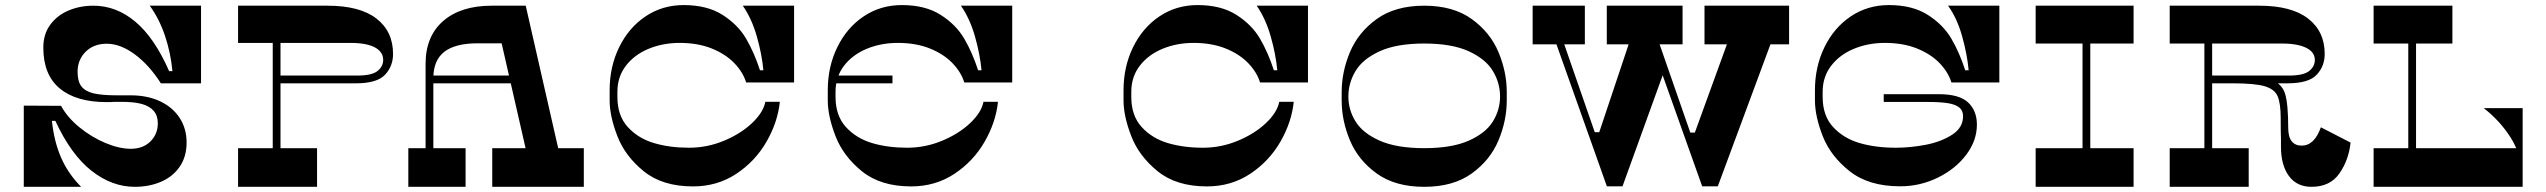

<svg xmlns="http://www.w3.org/2000/svg" viewBox="-20 -722 9839 742"><path d="M215.9 -313Q240.8 -267.6 287.4 -229.7Q334 -191.8 387.4 -169.4Q440.8 -147 485.6 -147Q532.6 -147 561.2 -175.3Q589.9 -203.6 589.9 -245.6Q589.9 -275.1 573.8 -293.7Q557.6 -312.2 527.7 -320.3Q497.8 -328.4 450.6 -328.4H421.6Q411.6 -327.4 391.6 -327.4Q274.7 -327.4 211 -380.1Q147.4 -432.8 147.4 -538.1Q147.4 -590.2 174.3 -626.6Q201.2 -663.1 245.2 -681.5Q289.2 -700 341 -700Q429.4 -700 503.2 -638Q577.1 -576.1 633.6 -447.1H646.4Q639.9 -516.7 618 -582.5Q596.1 -648.4 558.7 -700H756.9V-400H601.7Q556.7 -470.7 501.1 -511.8Q445.4 -553 392.2 -553Q341.9 -553 310.8 -521.8Q279.8 -490.7 279.8 -444.6Q279.8 -407.4 294.6 -388.2Q309.5 -368.9 341.7 -361.2Q373.8 -353.6 431.9 -353.6H484.9Q549.3 -353.6 598 -330.9Q646.6 -308.2 673.9 -266.9Q701.1 -225.6 701.1 -170.9Q701.1 -116.3 674.2 -77.4Q647.3 -38.6 601.7 -19.3Q556.1 0 501 0Q412.4 0 333.4 -62.2Q254.3 -124.5 193.9 -254.8H180.7Q188.8 -175.6 216 -113Q243.2 -50.5 293.6 0H71.9V-313.8Z M1034 -606.8H1064V-139.8H1034ZM1245.5 -700Q1370.7 -700 1434.8 -650.3Q1499 -600.6 1499 -513.5Q1499 -466.2 1468 -433.1Q1436.9 -400 1355.3 -400H1050V-430H1361.2Q1416.8 -430 1438.8 -447.5Q1460.9 -465.1 1460.9 -490.8Q1460.9 -511.4 1446.3 -526.1Q1431.8 -540.8 1403.9 -548.5Q1375.9 -556.2 1334.1 -556.2H900V-700ZM1205.3 -149.4V0H900V-149.4Z M1882.3 0V-149.4H2236.2V0ZM1558 0V-149.4H1779.3V0ZM1624.7 -475.2Q1624.7 -581.6 1692.7 -640.8Q1760.7 -700 1880.5 -700H2011.7L2144.9 -115.3L2019.2 -114L1918.6 -554.6H1824.4Q1739.6 -554.6 1697.1 -521.8Q1654.7 -489 1654.7 -419.9V-121.9L1624.7 -122.7ZM1634.7 -400V-430H2056.2V-400Z M2606.6 -556.2Q2542 -556.2 2486.8 -533.5Q2431.7 -510.7 2398.8 -467.9Q2366 -425.1 2366 -367.4V-347.4Q2366 -275.1 2406 -231.2Q2446 -187.4 2506.9 -169.2Q2567.8 -151.1 2642.8 -151.1Q2712.6 -151.1 2777.2 -177.8Q2841.8 -204.5 2885.8 -245.8Q2929.7 -287.2 2937.8 -328.6H2993.8Q2985.7 -250.1 2942.2 -174.3Q2898.6 -98.6 2825.2 -50.1Q2751.9 -1.6 2658.2 -1.6Q2540.2 -1.6 2468.1 -60Q2395.9 -118.4 2366 -195.7Q2336 -272.9 2336 -334.4V-373.4Q2336 -464.4 2373 -539.9Q2410 -615.4 2475 -658.9Q2540 -702.4 2622 -702.4Q2713 -702.4 2772.5 -664.4Q2832 -626.4 2863.5 -572.4Q2895 -518.4 2917 -450.4H2930.2Q2924.5 -511.8 2905 -580.6Q2885.5 -649.5 2850.6 -700H3048.8V-403.4H2863.5Q2851.6 -442.9 2817.8 -478Q2784.1 -513.1 2730.4 -534.7Q2676.7 -556.2 2606.6 -556.2Z M3449.6 -556.2Q3385 -556.2 3329.8 -533.5Q3274.7 -510.7 3241.8 -467.9Q3209 -425.1 3209 -367.4V-347.4Q3209 -275.1 3249 -231.2Q3289 -187.4 3349.9 -169.2Q3410.8 -151.1 3485.8 -151.1Q3555.6 -151.1 3620.2 -177.8Q3684.8 -204.5 3728.8 -245.8Q3772.7 -287.2 3780.8 -328.6H3836.8Q3828.7 -250.1 3785.2 -174.3Q3741.6 -98.6 3668.2 -50.1Q3594.9 -1.6 3501.2 -1.6Q3383.2 -1.6 3311.1 -60Q3238.9 -118.4 3209 -195.7Q3179 -272.9 3179 -334.4V-373.4Q3179 -464.4 3216 -539.9Q3253 -615.4 3318 -658.9Q3383 -702.4 3465 -702.4Q3556 -702.4 3615.5 -664.4Q3675 -626.4 3706.5 -572.4Q3738 -518.4 3760 -450.4H3773.2Q3767.5 -511.8 3748 -580.6Q3728.5 -649.5 3693.6 -700H3891.8V-403.4H3706.5Q3694.6 -442.9 3660.8 -478Q3627.1 -513.1 3573.4 -534.7Q3519.7 -556.2 3449.6 -556.2ZM3198 -400V-430H3429V-400Z M4592.6 -556.2Q4528 -556.2 4472.8 -533.5Q4417.7 -510.7 4384.8 -467.9Q4352 -425.1 4352 -367.4V-347.4Q4352 -275.1 4392 -231.2Q4432 -187.4 4492.9 -169.2Q4553.8 -151.1 4628.8 -151.1Q4698.6 -151.1 4763.2 -177.8Q4827.8 -204.5 4871.8 -245.8Q4915.7 -287.2 4923.8 -328.6H4979.8Q4971.7 -250.1 4928.2 -174.3Q4884.6 -98.6 4811.2 -50.1Q4737.9 -1.6 4644.2 -1.6Q4526.2 -1.6 4454.1 -60Q4381.9 -118.4 4352 -195.7Q4322 -272.9 4322 -334.4V-373.4Q4322 -464.4 4359 -539.9Q4396 -615.4 4461 -658.9Q4526 -702.4 4608 -702.4Q4699 -702.4 4758.5 -664.4Q4818 -626.4 4849.5 -572.4Q4881 -518.4 4903 -450.4H4916.2Q4910.5 -511.8 4891 -580.6Q4871.5 -649.5 4836.6 -700H5034.8V-403.4H4849.5Q4837.6 -442.9 4803.8 -478Q4770.1 -513.1 4716.4 -534.7Q4662.7 -556.2 4592.6 -556.2Z M5803 -334Q5803 -256 5771 -179.5Q5739 -103 5667.5 -51.5Q5596 0 5484 0Q5372 0 5300.5 -51.5Q5229 -103 5197 -179.5Q5165 -256 5165 -334V-366Q5165 -444 5197 -520.5Q5229 -597 5300.5 -648.5Q5372 -700 5484 -700Q5596 -700 5667.5 -648.5Q5739 -597 5771 -520.5Q5803 -444 5803 -366ZM5484 -149.4Q5590.6 -149.4 5656 -178.4Q5721.4 -207.4 5749.2 -252.3Q5777.1 -297.3 5777.1 -349Q5777.1 -401.6 5749.2 -447.8Q5721.4 -494 5656.1 -523.9Q5590.8 -553.8 5484 -553.8Q5377.2 -553.8 5311.9 -523.9Q5246.6 -494 5218.8 -447.8Q5190.9 -401.6 5190.9 -349Q5190.9 -297.3 5218.8 -252.3Q5246.6 -207.4 5312 -178.4Q5377.4 -149.4 5484 -149.4Z M6482.4 -550.6H6189.6V-700H6482.4ZM6104.8 -550.6H5903V-700H6104.8ZM6015.2 -579.4 6151.9 -185.7 6293.1 -607.6 6363.4 -609.9 6412.6 -450.6 6250.3 -2H6189.9L5985.2 -578.4ZM6894.1 -550.6H6567.2V-700H6894.1ZM6383.8 -579.2 6520.9 -184.9 6686.9 -641.9 6855.8 -641.8 6618.6 -2H6558.2L6352.9 -578.9ZM6498.9 -209.6H6540.9L6520.9 -169.6ZM6130.7 -211.2H6172.7L6152.7 -171.2Z M7264.4 -556.2Q7199.8 -556.2 7144.7 -533.5Q7089.5 -510.7 7056.7 -467.9Q7023.8 -425.1 7023.8 -367.4V-347.4Q7023.8 -274.9 7064.1 -231.2Q7104.4 -187.4 7166.5 -169.2Q7228.6 -151.1 7306.2 -151.1Q7362.7 -151.1 7421.8 -162.4Q7481 -173.7 7523.7 -201Q7566.4 -228.4 7566.4 -272.8Q7566.4 -294.9 7551.7 -306.7Q7536.9 -318.6 7507.6 -323.3Q7478.2 -328 7430.1 -328H7259.8V-358H7472.6Q7552.1 -358 7586 -326Q7619.9 -294.1 7619.9 -240.2Q7619.9 -178.7 7578.5 -123.7Q7537 -68.8 7468.6 -35.4Q7400.2 -2 7323.3 -2Q7201.9 -2 7128.2 -60.3Q7054.5 -118.6 7024.2 -195.7Q6994 -272.7 6994 -334.4V-373.4Q6994 -464.4 7030.9 -539.9Q7067.8 -615.4 7132.8 -658.9Q7197.8 -702.4 7279.8 -702.4Q7370.8 -702.4 7430.3 -664.4Q7489.8 -626.4 7521.3 -572.4Q7552.8 -518.4 7574.8 -450.4H7588Q7582.3 -512.5 7562.8 -582Q7543.3 -651.6 7508.4 -700H7706.6V-403.4H7521.3Q7509.4 -442.9 7475.7 -478Q7441.9 -513.1 7388.2 -534.7Q7334.5 -556.2 7264.4 -556.2Z M8028.1 -606.8H8058.1V-119.8H8028.1ZM8225.4 -149.4V0H7847V-149.4ZM8225.4 -700V-553.8H7847V-700Z M8499 -606.8H8529V-139.8H8499ZM8710.5 -700Q8835.7 -700 8899.8 -650.3Q8964 -600.6 8964 -513.5Q8964 -466.2 8933 -433.1Q8901.9 -400 8820.3 -400H8515V-430H8826.2Q8881.8 -430 8903.8 -447.5Q8925.9 -465.1 8925.9 -490.8Q8925.9 -510.6 8911.3 -524.5Q8896.8 -538.4 8868.5 -546.1Q8840.1 -553.8 8799.1 -553.8H8365V-700ZM8617 -430Q8714.2 -430 8756.6 -414.3Q8799 -398.6 8811 -359.2Q8823 -319.8 8823 -228.3Q8823 -192.7 8836.6 -175.9Q8850.2 -159.2 8874.8 -159.2Q8924.2 -159.2 8949.2 -230.1L9064 -171Q9057 -104 9021 -52Q8985 0 8913 0Q8856.4 0 8825.7 -41.8Q8795 -83.5 8795 -155.1Q8795 -167.9 8795 -183.8Q8795 -199.6 8794.2 -216.1Q8794 -230.1 8794 -242.5Q8794 -254.8 8794 -263.8Q8794 -322.8 8782 -350.3Q8770 -377.8 8731.5 -388.9Q8693 -400 8609 -400H8507V-430ZM8670.3 -149.4V0H8365V-149.4Z M9287 -606.8H9317V-121.6H9287ZM9457.5 -700V-553.8H9153V-700ZM9452 -51.4H9723.4Q9723.4 -126.5 9682.3 -190.9Q9641.3 -255.3 9578.8 -304H9729V-6H9452ZM9153 -149.4H9729V0H9153Z"/></svg>

Font: Space Cowgirl
Style: Regular
Weight: 400
Designer: Valery Marier
Foundry: Valery Marier
Version: Version 1.000